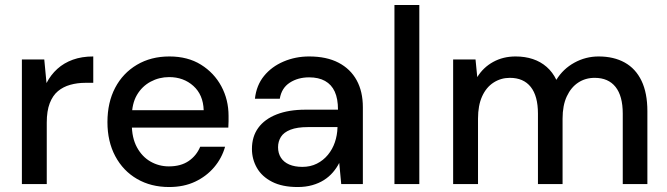

<svg xmlns="http://www.w3.org/2000/svg" viewBox="-20 -740 2682 772"><path d="M68 0V-501H158L167 -406Q184 -439 210.5 -463Q237 -487 273 -500Q309 -513 355 -513V-407H323Q291 -407 262.5 -399Q234 -391 213 -373.5Q192 -356 180 -325Q168 -294 168 -247V0Z M660 12Q587 12 531 -20.5Q475 -53 443.5 -112Q412 -171 412 -249Q412 -328 443 -387Q474 -446 530.5 -479.5Q587 -513 661 -513Q735 -513 788 -480Q841 -447 870 -393Q899 -339 899 -274Q899 -264 899 -252.5Q899 -241 898 -227H485V-297H799Q797 -359 757.5 -394.5Q718 -430 660 -430Q620 -430 585.5 -411.5Q551 -393 530.5 -358Q510 -323 510 -269V-241Q510 -186 530.5 -148Q551 -110 585 -90.5Q619 -71 659 -71Q707 -71 738.5 -92.5Q770 -114 785 -150H885Q872 -104 841 -67.5Q810 -31 764.5 -9.5Q719 12 660 12Z M1177 12Q1115 12 1074 -9Q1033 -30 1013 -65Q993 -100 993 -141Q993 -191 1018.5 -226Q1044 -261 1092.5 -280Q1141 -299 1208 -299H1339Q1339 -343 1326 -371.5Q1313 -400 1287 -414.5Q1261 -429 1223 -429Q1178 -429 1145 -407.5Q1112 -386 1105 -343H1005Q1011 -397 1041.5 -434.5Q1072 -472 1120 -492.5Q1168 -513 1223 -513Q1293 -513 1341 -488Q1389 -463 1414 -417.5Q1439 -372 1439 -309V0H1352L1344 -85Q1334 -65 1318.5 -47Q1303 -29 1282.5 -16Q1262 -3 1235.5 4.5Q1209 12 1177 12ZM1196 -69Q1228 -69 1254 -82Q1280 -95 1298.5 -117.5Q1317 -140 1326.5 -168Q1336 -196 1337 -227V-229H1218Q1175 -229 1148 -218.5Q1121 -208 1109.5 -189.5Q1098 -171 1098 -148Q1098 -124 1109.5 -106Q1121 -88 1143 -78.5Q1165 -69 1196 -69Z M1566 0V-720H1666V0Z M1802 0V-501H1892L1899 -430Q1923 -469 1963 -491Q2003 -513 2053 -513Q2091 -513 2122.5 -502.5Q2154 -492 2178 -471Q2202 -450 2217 -419Q2244 -463 2289.5 -488Q2335 -513 2387 -513Q2448 -513 2492 -488.5Q2536 -464 2559.5 -415Q2583 -366 2583 -293V0H2484V-283Q2484 -354 2455 -390.5Q2426 -427 2371 -427Q2334 -427 2305 -408Q2276 -389 2259 -352.5Q2242 -316 2242 -263V0H2143V-283Q2143 -354 2114 -390.5Q2085 -427 2030 -427Q1994 -427 1964.5 -408Q1935 -389 1918.5 -352.5Q1902 -316 1902 -263V0Z"/></svg>

Font: DMSans_18ptMedium
Style: Regular
Weight: 500
Designer: Colophon Foundry, Jonny Pinhorn
Foundry: Colophon Foundry
Version: Version 4.004;gftools[0.9.30]